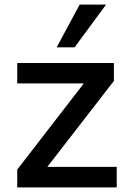

<svg xmlns="http://www.w3.org/2000/svg" viewBox="-20 -812 555 832"><path d="M485.8 0V-88.9H185.1L473.6 -461.4V-539.1H54.7V-450.7H343.3L54.7 -77.1V0ZM303.2 -606.9 439.5 -792H325.2L225.6 -606.9Z"/></svg>

Font: Winston Medium
Style: Regular
Weight: 500
Designer: Vernon Adams, Kim Jin-seong, David Berlow, Cristiano Sobral
Foundry: The Winston Project Authors
Version: Version 3.004